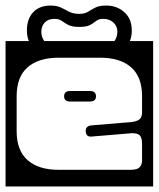

<svg xmlns="http://www.w3.org/2000/svg" viewBox="-40 -652 572 692"><path d="M435 -542Q435 -520.5 428 -504H512V20H-20V-504H64Q57 -520.5 57 -542Q57 -584 79.8 -608Q102.5 -632 142 -632Q165.5 -632 180.5 -624.5Q195.5 -617 209.8 -609.5Q224 -602 246 -602Q265 -602 277 -609.5Q289 -617 303.2 -624.5Q317.5 -632 343 -632Q381.5 -632 408.2 -608Q435 -584 435 -542ZM109 -538Q109 -518.5 119.5 -504H372.5Q383 -518.5 383 -538Q383 -557.5 368.8 -570.8Q354.5 -584 332 -584Q316 -584 307 -576.8Q298 -569.5 285.2 -562.2Q272.5 -555 246 -555Q219.5 -555 206 -562.2Q192.5 -569.5 182.5 -576.8Q172.5 -584 156 -584Q133.5 -584 121.2 -570.8Q109 -557.5 109 -538ZM171 -444Q99 -444 59.5 -409.5Q20 -375 20 -305V-179Q20 -109.5 59.5 -74.8Q99 -40 171 -40H431Q455 -40 463.5 -49.5Q472 -59 472 -73V-135Q472 -153 465 -162.5Q458 -172 436 -172L292 -160Q270.5 -157 269 -178Q267.5 -197 288 -200L433 -212Q454 -214.5 463 -222Q472 -229.5 472 -248V-305Q472 -375 432.5 -409.5Q393 -444 321 -444ZM306 -305Q306 -286 284 -286H213Q191 -286 191 -305Q191 -324 213 -324H284Q306 -324 306 -305Z"/></svg>

Font: Honk Rounded
Style: Regular
Weight: 400
Designer: Noopur Datye & Yesha Goshar
Foundry: Ek Type
Version: Version 1.000